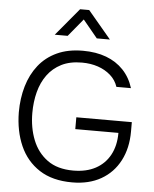

<svg xmlns="http://www.w3.org/2000/svg" viewBox="-62 -991 844 1051"><g transform="rotate(5 360.5 -466.0)"><path d="M374 8Q265 8 193.5 -38.5Q122 -85 86.5 -165.5Q51 -246 50 -349Q50 -426 69.5 -492.5Q89 -559 128.5 -609Q168 -659 228.5 -687Q289 -715 371 -715Q443 -715 499 -694Q555 -673 593.5 -632.5Q632 -592 650 -534H570Q558 -571 528.5 -597Q499 -623 459 -636.5Q419 -650 371 -650Q305 -650 258.5 -626.5Q212 -603 182 -562Q152 -521 138 -467Q124 -413 124 -352Q124 -271 150.5 -204Q177 -137 232 -97Q287 -57 374 -57Q446 -57 497 -84.5Q548 -112 575.5 -163Q603 -214 603 -284H366V-349H671V-297Q671 -206 635 -137Q599 -68 532.5 -30Q466 8 374 8ZM209 -789 335 -940H385L512 -789H440L360 -886L280 -789Z"/></g></svg>

Font: Onest Light
Style: Regular
Weight: 300
Designer: Dmitri Voloshin, Andrey Kudryavtsev
Foundry: Dmitri Voloshin, Andrey Kudryavtsev
Version: Version 1.000;gftools[0.9.33]